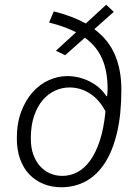

<svg xmlns="http://www.w3.org/2000/svg" viewBox="-20 -779 592 810"><path d="M216 -565 301 -643Q251 -668 187 -684L207 -731Q286 -711 342 -680L428 -759L460 -729L378 -656Q438 -611 465 -547.5Q492 -484 492 -401Q492 -296 473.5 -218.5Q455 -141 421.5 -90Q388 -39 341.5 -14Q295 11 239 11Q198 11 163.5 -3Q129 -17 104 -43Q79 -69 65 -107.5Q51 -146 51 -195Q51 -259 69.5 -308Q88 -357 118 -390.5Q148 -424 186.5 -441Q225 -458 264 -458Q313 -458 358 -435.5Q403 -413 429 -373L432 -374Q433 -382 433.5 -391Q434 -400 434 -403Q434 -478 411 -531Q388 -584 338 -620L255 -546ZM243 -37Q276 -37 306 -52.5Q336 -68 360 -101Q384 -134 401 -185.5Q418 -237 425 -309Q400 -358 360 -384Q320 -410 273 -410Q242 -410 213 -397Q184 -384 161 -357.5Q138 -331 124 -290.5Q110 -250 110 -194Q110 -156 120.5 -127Q131 -98 149 -78Q167 -58 191 -47.5Q215 -37 243 -37Z"/></svg>

Font: Glekhifnjqigglhiwekvrgaqftz
Style: Regular
Weight: 300
Italic angle: -8°
Designer: Carrois Corporate & Edenspiekermann
Foundry: Carrois Corporate GbR & Edenspiekermann AG
Version: Version 2.001